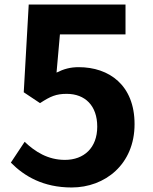

<svg xmlns="http://www.w3.org/2000/svg" viewBox="-20 -772 676 849"><path d="M28 -53C87 7 171 57 297 57C444 57 575 -45 575 -223C575 -396 462 -475 328 -475C291 -475 262 -467 230 -451L245 -620H535V-752H107L85 -364L157 -316C203 -346 228 -357 275 -357C356 -357 410 -305 410 -212C410 -118 351 -65 267 -65C192 -65 135 -101 89 -145Z"/></svg>

Font: GenEiGothic-pro-Regular
Style: Bold
Weight: 700
Designer: Ryoko NISHIZUKA (kana & ideographs); Paul D. Hunt (Latin, Greek & Cyrillic); Wenlong ZHANG (bopomofo); Sandoll Communica
Foundry: Adobe Systems Incorporated; o_tamon
Version: Version 1.000.140830